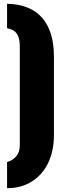

<svg xmlns="http://www.w3.org/2000/svg" viewBox="-20 -910 331 1022"><path d="M17.6 91.8V-47.4Q47.9 -55.7 66.7 -78.4Q85.4 -101.1 85.4 -136.2V-663.6Q85.4 -707.5 69.8 -730.5Q54.2 -753.4 17.6 -759.8V-890.1Q142.6 -886.7 204.8 -814.7Q267.1 -742.7 267.1 -607.9V-190.9Q267.1 -108.9 237.3 -44.9Q207.5 19 150.4 55.4Q93.3 91.8 17.6 91.8Z"/></svg>

Font: Anton
Style: Regular
Weight: 400
Designer: Vernon Adams, Tural Alisoy
Foundry: Vernon Adams
Version: Version 2.300